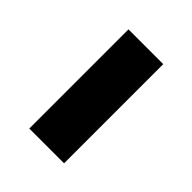

<svg xmlns="http://www.w3.org/2000/svg" viewBox="-10 -479 383 383"><g transform="rotate(-45 182.0 -287.0)"><path d="M321.8 -237.8H42V-335.9H321.8Z"/></g></svg>

Font: Creato Display
Style: Bold
Weight: 700
Version: Version 1.000